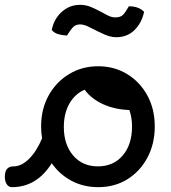

<svg xmlns="http://www.w3.org/2000/svg" viewBox="-57 -760 708 794"><path d="M-1 -72Q32 -72 63.5 -103.5Q95 -135 117 -188Q113 -212 113 -237Q113 -309 144 -365Q175 -421 228.5 -453.5Q282 -486 349 -486Q416 -486 469 -453.5Q522 -421 552.5 -365Q583 -309 583 -237Q583 -165 552.5 -108Q522 -51 469.5 -18.5Q417 14 349 14Q288 14 238.5 -12.5Q189 -39 157 -85Q95 14 -8 14Q-21 14 -29 2Q-37 -10 -37 -29Q-37 -72 -1 -72ZM348 -72Q412 -72 450.5 -117Q489 -162 489 -237Q489 -274 478 -305Q418 -307 369.5 -329Q321 -351 293 -389Q253 -372 230 -331.5Q207 -291 207 -235Q207 -162 245.5 -117Q284 -72 348 -72ZM420 -688Q442 -688 452.5 -699.5Q463 -711 476 -734Q517 -734 539 -711Q529 -665 499 -635.5Q469 -606 423 -606Q410 -606 394 -610.5Q378 -615 346 -631Q325 -642 307 -650.5Q289 -659 274 -659Q256 -659 245 -647.5Q234 -636 220 -613Q201 -614 184.5 -618.5Q168 -623 157 -636Q166 -682 198.5 -711Q231 -740 274 -740Q296 -740 315.5 -732.5Q335 -725 355 -714Q370 -706 387 -697Q404 -688 420 -688Z"/></svg>

Font: Borel
Style: Regular
Weight: 400
Designer: Rosalie Wagner
Foundry: ANRT
Version: Version 1.007; ttfautohint (v1.8.4.7-5d5b)